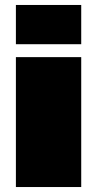

<svg xmlns="http://www.w3.org/2000/svg" viewBox="-20 -753 391 773"><path d="M44 -575V-733H307V-575ZM44 0V-523H307V0Z"/></svg>

Font: Tomorrow ExtraBold
Style: Regular
Weight: 800
Designer: Tony de Marco, Monica Rizzolli
Foundry: Just in Type
Version: Version 2.002